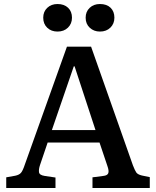

<svg xmlns="http://www.w3.org/2000/svg" viewBox="-20 -935 776 955"><path d="M11 0V-53L56 -61Q75 -65 84 -75Q93 -85 103 -115L313 -703H433L641 -113Q651 -87 658 -77Q665 -67 686 -62L725 -54V0H440V-53L494 -60Q514 -62 518.5 -73.5Q523 -85 514 -110L475 -226H217L179 -114Q172 -93 174 -78.5Q176 -64 202 -60L256 -52V0ZM238 -288H455L351 -605H347ZM477 -778Q447 -778 426.5 -797Q406 -816 406 -847Q406 -877 426 -896Q446 -915 477 -915Q511 -915 530 -896.5Q549 -878 549 -847Q549 -817 529 -797.5Q509 -778 477 -778ZM266 -778Q235 -778 215 -797Q195 -816 195 -847Q195 -877 215 -896Q235 -915 266 -915Q299 -915 318.5 -896.5Q338 -878 338 -847Q338 -817 318 -797.5Q298 -778 266 -778Z"/></svg>

Font: Literata 18pt Medium
Style: Regular
Weight: 500
Designer: Latin by Veronika Burian and Jose Scaglione. Greek by Irene Vlachou. Cyrillic by Vera Evstafieva.
Foundry: TypeTogether
Version: Version 3.103;gftools[0.9.29]